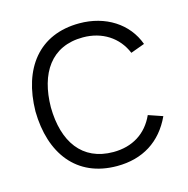

<svg xmlns="http://www.w3.org/2000/svg" viewBox="-89 -640 724 741"><g transform="rotate(-15 273.0 -270.0)"><path d="M290.5 15C393 15 469.5 -33 512 -125L455 -144.5C424.5 -77 366.5 -41 290.5 -41C166 -41 103 -132 101.5 -270C103 -405 163 -499 290.5 -499C366.5 -499 428.5 -460 456 -393L512 -413.5C480.5 -501 395.5 -555 291 -555C130 -555 42.5 -441.5 40 -270C42.5 -102 128.5 15 290.5 15Z"/></g></svg>

Font: Eudonet Light
Style: Regular
Weight: 300
Designer: Mikhail Sharanda
Foundry: Mikhail Sharanda
Version: Version 4.503;Glyphs 3.1.2 (3151)